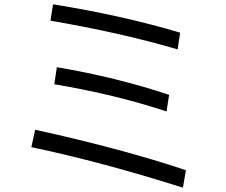

<svg xmlns="http://www.w3.org/2000/svg" viewBox="-20 -823 1039 882"><path d="M795.9 -596.2Q532.2 -673.3 211.9 -728L223.6 -803.2Q541 -752.4 807.6 -672.9ZM745.1 -311Q508.8 -389.2 229.5 -436L241.2 -514.2Q514.6 -468.3 756.8 -387.2ZM820.3 39.1Q443.4 -80.1 124 -147L141.6 -227.1Q548.8 -137.2 834 -41Z"/></svg>

Font: UDEV Gothic 35
Style: Regular
Weight: 400
Version: v2.1.0; ttfautohint (v1.8.4.7-5d5b-dirty) -l 6 -r 45 -G 200 